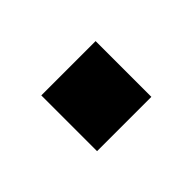

<svg xmlns="http://www.w3.org/2000/svg" viewBox="-38 -236 337 337"><g transform="rotate(45 131.0 -67.5)"><path d="M62 0V-134.8H200.4V0Z"/></g></svg>

Font: Maven Pro VF Beta
Style: Regular
Weight: 400
Designer: Joe Prince
Foundry: Joe Prince
Version: Version 2.002